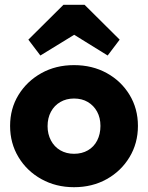

<svg xmlns="http://www.w3.org/2000/svg" viewBox="-20 -768 616 799"><path d="M288 11Q213 11 152.5 -22.5Q92 -56 57 -114Q22 -172 22 -244Q22 -316 57 -373Q92 -430 152 -463.5Q212 -497 288 -497Q364 -497 424 -464Q484 -431 519 -373.5Q554 -316 554 -244Q554 -172 519 -114Q484 -56 424 -22.5Q364 11 288 11ZM288 -128Q321 -128 346 -142.5Q371 -157 384.5 -183.5Q398 -210 398 -244Q398 -278 384 -303.5Q370 -329 345.5 -343.5Q321 -358 288 -358Q256 -358 231 -343.5Q206 -329 192 -303Q178 -277 178 -243Q178 -210 192 -183.5Q206 -157 231 -142.5Q256 -128 288 -128ZM148 -537 98 -603 244 -748H332L478 -603L428 -537L231 -659H347Z"/></svg>

Font: Outfit-Bold
Style: Bold
Weight: 700
Designer: Rodrigo Fuenzalida
Foundry: fragTYPE
Version: Version 1.000